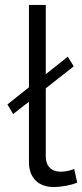

<svg xmlns="http://www.w3.org/2000/svg" viewBox="-20 -750 332 776"><path d="M97 -95C97 -31 135 6 198 6C225 6 267 -1 292 -12L280 -67C263 -60 241 -56 226 -56C187 -56 165 -79 165 -118V-393L278 -482L254 -521L165 -450V-730H97V-397L10 -328L33 -289L97 -339Z"/></svg>

Font: Raleway Reg
Style: Regular
Weight: 400
Designer: Matt McInerney, Pablo Impallari, Rodrigo Fuenzalida
Foundry: Matt McInerney, Pablo Impallari, Rodrigo Fuenzalida
Version: Version 3.00 July 28, 2015